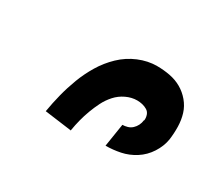

<svg xmlns="http://www.w3.org/2000/svg" viewBox="-65 -913 630 551"><g transform="rotate(30 250.0 -638.0)"><path d="M113 -508Q118 -538 125.5 -567.5Q133 -597 144 -626Q155 -655 171.5 -682.5Q188 -710 211.5 -732.5Q235 -755 265 -767.5Q295 -780 325 -780Q347 -780 368 -776Q389 -772 406.5 -762Q424 -752 437.5 -736Q451 -720 457 -700.5Q463 -681 463.5 -659Q464 -637 461 -615Q457 -591 442.5 -568.5Q428 -546 406 -532Q384 -518 359.5 -513Q335 -508 311 -508L323 -584Q331 -584 339.5 -586.5Q348 -589 354.5 -595Q361 -601 365 -609Q369 -617 370 -626L371 -627Q372 -636 369 -644.5Q366 -653 358.5 -657.5Q351 -662 342.5 -664Q334 -666 325 -666Q307 -666 289 -657.5Q271 -649 258 -634.5Q245 -620 236.5 -603Q228 -586 221.5 -568.5Q215 -551 210.5 -533.5Q206 -516 203 -498V-496Z"/></g></svg>

Font: Iosevka Term Curly Heavy
Style: Italic
Weight: 900
Italic angle: -9°
Designer: Belleve Invis
Foundry: Belleve Invis
Version: Version 32.3.0